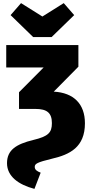

<svg xmlns="http://www.w3.org/2000/svg" viewBox="-20 -985 580 1232"><path d="M311 -747 456 -888 389 -965 252 -879 115 -965 48 -888 193 -747ZM325 -397 483 -557V-696H20V-552H260L102 -393V-286H208C282 -286 313 -260 313 -195C313 -134 290 -110 194 -87C83 -60 25 -22 25 62C25 147 99 200 201 227L241 123C217 114 203 104 203 86C203 66 216 57 315 33C427 7 525 -40 525 -194C525 -318 453 -390 325 -397Z"/></svg>

Font: Fira Sans Heavy
Style: Regular
Weight: 900
Designer: bBox Type GmbH & Carrois Corporate GbR & Edenspiekermann AG
Foundry: bBox Type GmbH & Carrois Corporate GbR & Edenspiekermann AG
Version: Version 4.300;PS 004.300;hotconv 1.0.88;makeotf.lib2.5.64775